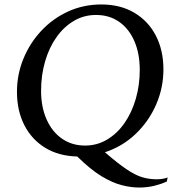

<svg xmlns="http://www.w3.org/2000/svg" viewBox="-20 -691 808 860"><path d="M604 149Q567 149 525.5 138.5Q484 128 435 98.5Q386 69 326 10Q243 8 182.5 -29Q122 -66 89 -130.5Q56 -195 56 -280Q56 -357 84.5 -427Q113 -497 164 -552Q215 -607 284 -639Q353 -671 434 -671Q519 -671 581.5 -634Q644 -597 678 -531.5Q712 -466 712 -380Q712 -298 679.5 -223Q647 -148 588 -91.5Q529 -35 450 -9Q508 41 546.5 67Q585 93 616 102.5Q647 112 681 112Q710 112 731 104L727 122Q704 133 672 141Q640 149 604 149ZM361 -39Q415 -39 460 -66Q505 -93 537.5 -139.5Q570 -186 588 -247.5Q606 -309 606 -378Q606 -451 582 -506.5Q558 -562 514 -593Q470 -624 410 -624Q356 -624 311 -597.5Q266 -571 233 -524.5Q200 -478 182 -416Q164 -354 164 -284Q164 -212 188.5 -156.5Q213 -101 257.5 -70Q302 -39 361 -39Z"/></svg>

Font: Spectral Medium
Style: Italic
Weight: 500
Italic angle: -10°
Designer: Jean-Baptiste Levee
Foundry: Production Type
Version: Version 2.001